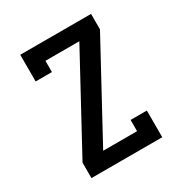

<svg xmlns="http://www.w3.org/2000/svg" viewBox="-171 -863 942 991"><g transform="rotate(-30 300.0 -367.5)"><path d="M89 0V-92L388 -643H186V-576H89V-735H511V-643L212 -92H414V-159H511V0Z"/></g></svg>

Font: Iosevka Etoile Semibold
Style: Regular
Weight: 600
Designer: Belleve Invis
Foundry: Belleve Invis
Version: Version 22.1.2; ttfautohint (v1.8.4)